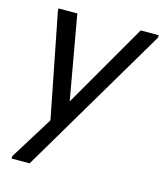

<svg xmlns="http://www.w3.org/2000/svg" viewBox="-115 -630 808 948"><g transform="rotate(15 289.0 -156.0)"><path d="M34 232V220L188 -28L486 -544H578V-532L126 232ZM176 28 66 -532V-544H162L240 -104Z"/></g></svg>

Font: Kufam
Style: Italic
Weight: 400
Italic angle: -11°
Designer: Artur Schmal
Foundry: Original Type
Version: Version 1.301; ttfautohint (v1.8.3)